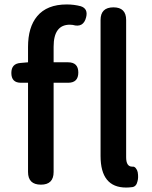

<svg xmlns="http://www.w3.org/2000/svg" viewBox="-20 -830 683 863"><path d="M547 13Q432 13 432 -129V-740Q432 -797 490 -797Q547 -797 547 -740V-460V-123Q547 -81 574 -81Q575 -81 576 -81Q584 -82 590.5 -74Q597 -66 599 -56Q603 -32 598 -15Q593 8 575 11Q559 13 547 13ZM164 0Q106 0 106 -57V-229V-458H74Q31 -458 31 -502Q31 -544 72 -547L106 -550V-619Q106 -708 147 -757Q191 -810 280 -810Q313 -810 343 -802Q377 -791 367 -752Q355 -704 307 -718Q302 -719 294 -719Q221 -719 221 -620V-550H286Q332 -550 332 -504Q332 -458 286 -458H221V-57Q221 0 164 0Z"/></svg>

Font: GenSenRounded TW M
Style: Regular
Weight: 500
Version: Version 1.501;PS 1;hotconv 16.6.51;makeotf.lib2.5.65220